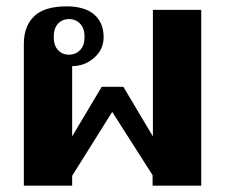

<svg xmlns="http://www.w3.org/2000/svg" viewBox="-20 -584 708 604"><path d="M55 -446Q55 -501 87 -532.5Q119 -564 190 -564Q246 -564 276 -538.5Q306 -513 306 -467Q306 -428 276 -402Q246 -376 207 -376V-155L300 -311H368L461 -155V-553H613V0H460V-33L333 -232L207 -31V0H55ZM246 -468Q246 -495 232 -509.5Q218 -524 197 -524Q176 -524 162.5 -509.5Q149 -495 149 -468Q149 -441 162.5 -426.5Q176 -412 197 -412Q218 -412 232 -426.5Q246 -441 246 -468Z"/></svg>

Font: Trirong Bold
Style: Regular
Weight: 700
Designer: Katatrad Team
Foundry: CadsonDemak
Version: Version 1.000